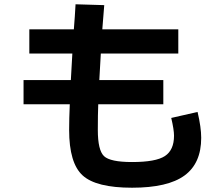

<svg xmlns="http://www.w3.org/2000/svg" viewBox="-20 -817 1040 897"><path d="M333 -797 467 -793Q462 -728 458 -680H813V-567H451Q449 -537 444 -443H743V-330H439Q437 -284 437 -210Q437 -115 466 -87.5Q495 -60 597 -60Q708 -60 750.5 -88Q793 -116 793 -183Q793 -211 780 -266L903 -294Q920 -222 920 -173Q920 -54 842 3Q764 60 597 60Q429 60 366 2.5Q303 -55 303 -210Q303 -261 306 -330H90V-443H311Q316 -537 318 -567H117V-680H325Q327 -700 329.5 -740Q332 -780 333 -797Z"/></svg>

Font: Mplus 1p Bold
Style: Bold
Weight: 700
Version: Version 1.061